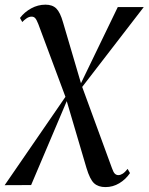

<svg xmlns="http://www.w3.org/2000/svg" viewBox="-72 -532 621 802"><path d="M368.5 249.5Q338.5 249.5 321 233.5Q303.5 217.5 289 169L205.5 -114L202.5 -124.5L88 -431.5Q81 -449.5 75.2 -456Q69.5 -462.5 60 -462.5Q49.5 -462.5 39.2 -455.5Q29 -448.5 21 -440L11.5 -457Q30 -481.5 58.2 -497Q86.5 -512.5 118 -512.5Q147 -512.5 163.2 -496.5Q179.5 -480.5 191.5 -438L267.5 -180L270 -172.5L395.5 170Q401.5 187.5 407.8 193.5Q414 199.5 422.5 199.5Q431 199.5 440.5 193.5Q450 187.5 461 173.5L471 191Q453 217.5 426.2 233.5Q399.5 249.5 368.5 249.5ZM-52.5 241.5 206.5 -135 260 -171.5 420 -502.5H528.5L264.5 -160L211 -119.5L58 241Z"/></svg>

Font: Merriweather 144pt
Style: Italic
Weight: 400
Italic angle: -7.8°
Version: Version 2.101